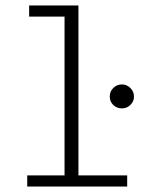

<svg xmlns="http://www.w3.org/2000/svg" viewBox="-20 -685 590 705"><path d="M80 0V-41H217V-624H87V-665H268V-41H447V0ZM428 -287Q409 -287 396 -299.5Q383 -312 383 -330Q383 -349 396 -362Q409 -375 428 -375Q445 -375 458.5 -362Q472 -349 472 -330Q472 -313 459 -300Q446 -287 428 -287Z"/></svg>

Font: Inconsolata SemiExpanded Light
Style: Regular
Weight: 300
Width: 6
Monospace: yes
Designer: Raph Levien, Cyreal, Brenton Simpson
Foundry: Raph Levien, Cyreal, Google
Version: Version 3.001; ttfautohint (v1.8.2.53-6de2)